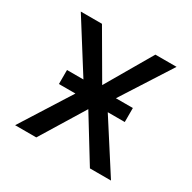

<svg xmlns="http://www.w3.org/2000/svg" viewBox="-127 -672 797 798"><g transform="rotate(30 271.5 -272.5)"><path d="M143.1 -545.5H41.5L192.1 -306.5H113.3V-239.3H192.5L41.2 0H142.8L271.3 -209.9L400.2 0H501.4L347.7 -239.3H429.3V-306.5H348L501.1 -545.5H399.5L271.3 -325.3Z"/></g></svg>

Font: Margiela Sans Text
Style: Regular
Weight: 400
Designer: Stefan Endress, Andreas Faust
Version: Version 1.100;FEAKit 1.0